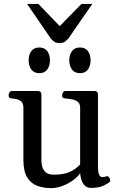

<svg xmlns="http://www.w3.org/2000/svg" viewBox="-20 -945 615 978"><path d="M238.8 13.2Q203.6 13.2 171.6 2.2Q139.6 -8.8 119.4 -40Q99.1 -71.3 99.1 -131.8V-396Q99.1 -417 89.6 -426.5Q80.1 -436 66.9 -439.2Q53.7 -442.4 41.5 -443.4Q31.2 -444.3 27.6 -447.5Q23.9 -450.7 23.9 -461.4Q23.9 -466.8 28.3 -474.1Q32.7 -481.4 40.5 -481.4H172.9Q190.9 -481.4 190.9 -463.9V-127.4Q190.9 -115.7 194.6 -98.6Q198.2 -81.5 211.7 -68.4Q225.1 -55.2 253.9 -55.2Q303.2 -55.2 333.7 -68.6Q364.3 -82 388.2 -107.4V-396Q388.2 -417 376.5 -426.3Q364.7 -435.5 347.7 -438.7Q330.6 -441.9 314 -443.4Q303.7 -444.3 300 -447.5Q296.4 -450.7 296.4 -461.4Q296.4 -466.8 300.8 -474.1Q305.2 -481.4 313 -481.4H460.9Q479 -481.4 479 -463.9V-102.5Q479 -66.9 485.1 -54.9Q491.2 -43 499 -43Q505.9 -43 511 -43.9Q516.1 -44.9 522 -46.9Q530.3 -49.3 535.9 -41.3Q541.5 -33.2 541.5 -25.9Q541.5 -20.5 538.6 -18.1Q533.7 -12.7 509 -0.2Q484.4 12.2 444.8 12.2Q428.7 12.2 417 4.4Q405.3 -3.4 397.9 -20.3Q390.6 -37.1 388.2 -64Q379.9 -48.3 356.7 -30.3Q333.5 -12.2 302.5 0.5Q271.5 13.2 238.8 13.2ZM387.2 -572.3Q360.4 -572.3 346.7 -590.8Q333 -609.4 333 -637.7Q333 -666.5 346.7 -684.8Q360.4 -703.1 387.2 -703.1Q414.1 -703.1 427.7 -684.8Q441.4 -666.5 441.4 -637.7Q441.4 -609.4 427.7 -590.8Q414.1 -572.3 387.2 -572.3ZM180.2 -572.3Q153.3 -572.3 139.6 -590.8Q126 -609.4 126 -637.7Q126 -666.5 139.6 -684.8Q153.3 -703.1 180.2 -703.1Q207 -703.1 220.7 -684.8Q234.4 -666.5 234.4 -637.7Q234.4 -609.4 220.7 -590.8Q207 -572.3 180.2 -572.3ZM283.7 -725.6Q266.1 -725.6 256.1 -732.7Q246.1 -739.7 237.8 -750L118.2 -924.8H175.8L284.2 -812L395 -924.8H450.2L329.1 -750Q321.3 -741.2 311.5 -733.4Q301.8 -725.6 283.7 -725.6Z"/></svg>

Font: Gelasio
Style: Regular
Weight: 400
Designer: Eben Sorkin
Foundry: Eben Sorkin
Version: Version 1.008